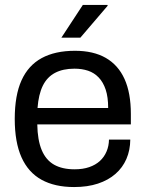

<svg xmlns="http://www.w3.org/2000/svg" viewBox="-20 -743 588 775"><path d="M279.1 12Q201 12 147.6 -17.5Q94.1 -47 66.8 -108Q39.5 -169 39.5 -263Q39.5 -358 66.8 -418.5Q94.1 -479 148.2 -508.5Q202.4 -538 282.7 -538Q356.9 -538 407 -509.3Q457.1 -480.5 482.7 -424.1Q508.2 -367.6 508.2 -283.2V-240.8H130.5Q131.5 -177.6 148.4 -137.2Q165.4 -96.8 198.4 -78.2Q231.4 -59.6 281 -59.6Q314.5 -59.6 340.1 -68.4Q365.6 -77.2 383.1 -93.1Q400.6 -109.1 410 -131.3Q419.5 -153.5 419.9 -179.4H505.9Q505.5 -136.8 490.3 -101.6Q475.1 -66.4 446.1 -41.1Q417.1 -15.7 375.1 -1.8Q333.1 12 279.1 12ZM131.5 -307.1H416.6Q416.6 -351.1 406.6 -381.2Q396.5 -411.3 378.4 -430.2Q360.4 -449.1 335.6 -457.5Q310.9 -465.8 280.4 -465.8Q234.1 -465.8 202.1 -448.9Q170.1 -432 152.8 -397Q135.6 -361.9 131.5 -307.1ZM227.8 -591 314.3 -723H413.7L414.7 -720L304.4 -591Z"/></svg>

Font: Archivo SemiBold
Style: Regular
Weight: 600
Designer: Hector Gatti
Foundry: Omnibus-Type
Version: Version 2.001